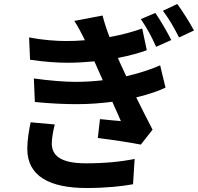

<svg xmlns="http://www.w3.org/2000/svg" viewBox="-20 -891 994 964"><path d="M117 -144C117 -6 230 53 415 53C513 53 595 44 648 34L656 -93C587 -79 506 -71 412 -71C284 -71 240 -110 240 -171C240 -196 247 -236 255 -266L134 -277C126 -240 117 -189 117 -144ZM126 -703 131 -591C205 -580 269 -576 321 -576C367 -576 412 -579 454 -583L473 -540L496 -488C453 -483 407 -480 358 -480C306 -480 230 -486 150 -497L155 -379C234 -371 307 -368 367 -368C430 -368 490 -373 544 -380L587 -283C560 -285 521 -289 482 -293L471 -198C538 -190 632 -176 687 -165L746 -240C719 -292 690 -349 664 -402C731 -418 782 -437 811 -451L784 -563C749 -547 690 -526 614 -508C603 -532 593 -552 586 -568L572 -600C633 -612 683 -626 717 -639L694 -748C649 -732 593 -716 530 -705C515 -743 503 -781 495 -813L353 -786C371 -759 385 -732 403 -696L406 -689C375 -686 343 -685 310 -685C264 -685 193 -690 126 -703ZM687 -795C718 -750 739 -711 764 -656L840 -690C820 -730 785 -790 760 -826ZM798 -837C830 -794 852 -756 879 -703L954 -738C933 -777 896 -836 870 -871Z"/></svg>

Font: GenEiGothic-pro-Regular
Style: Bold
Weight: 700
Designer: Ryoko NISHIZUKA (kana & ideographs); Paul D. Hunt (Latin, Greek & Cyrillic); Wenlong ZHANG (bopomofo); Sandoll Communica
Foundry: Adobe Systems Incorporated; o_tamon
Version: Version 1.000.140830